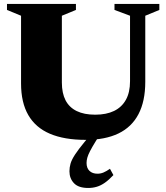

<svg xmlns="http://www.w3.org/2000/svg" viewBox="-20 -696 846 976"><path d="M641 -283V-616L562 -645.5V-676H790V-645.5L718.5 -616V-280.5Q718.5 -181.5 684 -115.8Q649.5 -50 582 -17.5Q514.5 15 415.5 15Q307 15 234 -16Q161 -47 124 -110.8Q87 -174.5 87 -272V-616L15.5 -645.5V-676H366V-645.5L294.5 -616V-276.5Q294.5 -222.5 313.2 -186.2Q332 -150 369.8 -131.5Q407.5 -113 464 -113Q520.5 -113 559.8 -132Q599 -151 620 -188.8Q641 -226.5 641 -283ZM467.5 20.5Q448 52 437.8 72Q427.5 92 423.8 105.8Q420 119.5 420 132.5Q420 158.5 435 172.8Q450 187 475.5 187Q491.5 187 506.2 180.8Q521 174.5 539 162L556.5 194Q533.5 218.5 513.2 232.8Q493 247 472.5 253.2Q452 259.5 428.5 259.5Q379 259.5 356 235.2Q333 211 333 174.5Q333 155.5 338.5 136Q344 116.5 361.2 90Q378.5 63.5 411.5 23.5L454.5 -27.5H498.5Z"/></svg>

Font: Newsreader 16pt 16pt ExtraBold
Style: Regular
Weight: 800
Version: Version 1.003